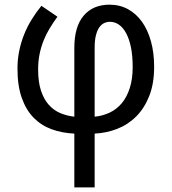

<svg xmlns="http://www.w3.org/2000/svg" viewBox="-20 -566 738 826"><path d="M299.8 240.2V8.8Q246.6 6.3 201.9 -10Q157.2 -26.4 124.5 -59.8Q91.8 -93.3 73.5 -145.3Q55.2 -197.3 55.2 -271Q55.2 -311.5 63 -348.6Q70.8 -385.7 84.5 -419.4Q98.1 -453.1 117.2 -483.6Q136.2 -514.2 158.2 -541L227.1 -494.1Q209 -469.2 193.6 -443.8Q178.2 -418.5 167.2 -390.6Q156.2 -362.8 150.1 -332.3Q144 -301.8 144 -267.1Q144 -212.9 156.5 -175.5Q168.9 -138.2 190.4 -114.5Q211.9 -90.8 240.2 -79.1Q268.6 -67.4 299.8 -64V-359.9Q299.8 -451.7 340.1 -498.8Q380.4 -545.9 451.2 -545.9Q495.1 -545.9 530.8 -526.4Q566.4 -506.8 591.3 -471.7Q616.2 -436.5 629.6 -387.5Q643.1 -338.4 643.1 -278.8Q643.1 -206.1 622.1 -153.1Q601.1 -100.1 565.9 -64.9Q530.8 -29.8 484.4 -11.7Q438 6.3 387.2 8.8V240.2ZM550.8 -277.8Q550.8 -325.7 543.5 -361.8Q536.1 -397.9 522.9 -422.6Q509.8 -447.3 491.9 -459.7Q474.1 -472.2 453.1 -472.2Q439.9 -472.2 428 -466.6Q416 -460.9 407 -448Q397.9 -435.1 392.6 -413.8Q387.2 -392.6 387.2 -360.8V-64Q422.4 -67.4 452.4 -81.8Q482.4 -96.2 504.2 -122.3Q525.9 -148.4 538.3 -187.3Q550.8 -226.1 550.8 -277.8Z"/></svg>

Font: Genotype
Style: Regular
Weight: 400
Foundry: Ascender Corporation
Version: Version 1.00